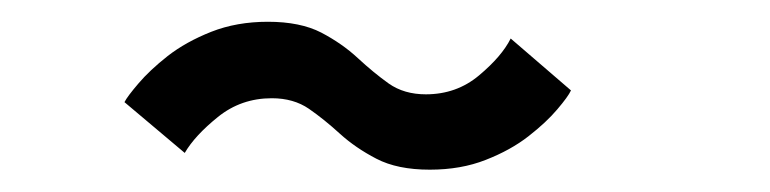

<svg xmlns="http://www.w3.org/2000/svg" viewBox="-20 -476 690 172"><path d="M365 -324Q336 -324 317.2 -333.8Q298.5 -343.5 284.5 -356.2Q270.5 -369 256.8 -378.5Q243 -388 223.5 -388Q196 -388 175.2 -371.2Q154.5 -354.5 145.5 -339L91.5 -384.5Q94 -389.5 104 -401.2Q114 -413 130.2 -425.8Q146.5 -438.5 169.2 -447.5Q192 -456.5 220 -456.5Q249 -456.5 267.8 -446.8Q286.5 -437 300.5 -424Q314.5 -411 328.2 -401.2Q342 -391.5 361.5 -391.5Q389 -391.5 409.2 -408.5Q429.5 -425.5 437.5 -441.5L491.5 -395Q489 -389.5 479.2 -378Q469.5 -366.5 453.5 -354Q437.5 -341.5 415.2 -332.8Q393 -324 365 -324Z"/></svg>

Font: Trispace Thin
Style: Regular
Weight: 400
Version: Version 1.210